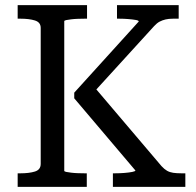

<svg xmlns="http://www.w3.org/2000/svg" viewBox="-20 -730 765 750"><path d="M49 0V-53H60Q94 -53 116.5 -60Q139 -67 139 -90V-621Q139 -643 116.5 -650Q94 -657 60 -657H49V-710H320V-657H311Q299 -657 284.5 -656.5Q270 -656 258 -654.5Q246 -653 238.5 -651.5Q231 -650 231 -647V-63Q231 -60 238.5 -58.5Q246 -57 258 -55.5Q270 -54 284.5 -53.5Q299 -53 311 -53H319V0ZM421 0V-53H429Q448 -53 466.5 -54.5Q485 -56 497 -58.5Q509 -61 509 -64L270 -346V-368L522 -646Q522 -650 510.5 -652Q499 -654 481.5 -655.5Q464 -657 445 -657H437V-710H678V-657H656Q639 -657 626.5 -654Q614 -651 603.5 -645.5Q593 -640 582 -628L334 -356L340 -400L611 -81Q622 -69 632.5 -63Q643 -57 656.5 -55Q670 -53 689 -53H704V0Z"/></svg>

Font: Roboto Serif 20pt SemiCondensed
Style: Regular
Weight: 400
Width: 4
Version: Version 1.008